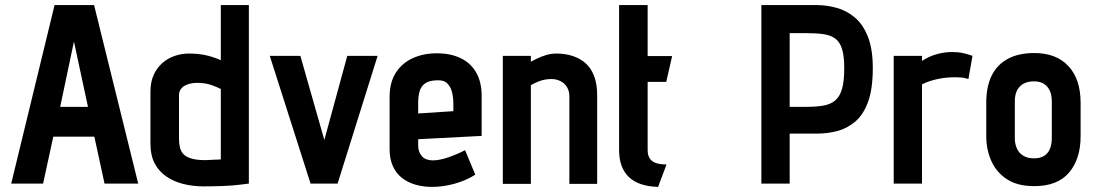

<svg xmlns="http://www.w3.org/2000/svg" viewBox="-20 -720 4290 753"><path d="M522 0 349 -700H194L24 0H149L189 -184H350L390 0ZM216 -301 270 -557 325 -301Z M956 0V-700H846V-484Q814 -498 784.5 -504Q755 -510 720 -510Q693 -510 666 -501Q639 -492 617.5 -473.5Q596 -455 583 -427Q570 -399 570 -360V-156Q570 -111 586.5 -79.5Q603 -48 632 -28Q661 -8 699 1.5Q737 11 779 11Q799 11 817.5 10.5Q836 10 854 9.5Q872 9 889.5 7.5Q907 6 923.5 4Q940 2 956 0ZM846 -371 846 -95Q846 -95 841.5 -94.5Q837 -94 830 -94Q823 -94 814.5 -93.5Q806 -93 798.5 -92.5Q791 -92 786 -92Q752 -92 731.5 -98Q711 -104 700.5 -114.5Q690 -125 686 -140.5Q682 -156 682 -175V-346Q682 -360 688.5 -369.5Q695 -379 705.5 -384.5Q716 -390 728 -392.5Q740 -395 752 -395Q787 -395 812 -385.5Q837 -376 846 -371Z M1038 -501 1198 0H1304L1461 -501H1342L1252 -171L1158 -501Z M1620 -149V-174L1869 -187V-343Q1869 -399 1847 -436.5Q1825 -474 1785.5 -492.5Q1746 -511 1693 -511Q1641 -511 1599 -492Q1557 -473 1532.5 -435Q1508 -397 1508 -340V-135Q1508 -97 1520.5 -69Q1533 -41 1555.5 -23Q1578 -5 1608.5 4Q1639 13 1674 13Q1719 13 1764.5 0Q1810 -13 1844 -35L1804 -131Q1773 -115 1738.5 -103Q1704 -91 1677 -91Q1664 -91 1653 -95Q1642 -99 1635 -107Q1628 -115 1624 -125.5Q1620 -136 1620 -149ZM1758 -313V-284L1620 -275V-314Q1620 -342 1625.5 -361.5Q1631 -381 1646.5 -392.5Q1662 -404 1692 -405Q1720 -407 1734 -393Q1748 -379 1753 -357.5Q1758 -336 1758 -313Z M2213 -343V1H2322V-346Q2322 -385 2313 -413Q2304 -441 2288.5 -459.5Q2273 -478 2252.5 -489Q2232 -500 2209 -505Q2186 -510 2162 -510Q2141 -510 2121.5 -504Q2102 -498 2086.5 -490.5Q2071 -483 2062 -478V-501H1952V1H2062V-386Q2078 -395 2092 -400.5Q2106 -406 2118.5 -408Q2131 -410 2142 -410Q2158 -410 2171 -405Q2184 -400 2193.5 -391Q2203 -382 2208 -369.5Q2213 -357 2213 -343Z M2520 -132V-399H2593L2616 -500H2520V-700H2408V-132Q2408 -62 2446.5 -25.5Q2485 11 2561 13L2594 -75Q2571 -75 2554.5 -80Q2538 -85 2529 -97.5Q2520 -110 2520 -132Z M3184 -700H2966V0H3077V-196H3184Q3225 -196 3263.5 -206Q3302 -216 3334 -243Q3366 -270 3384.5 -320.5Q3403 -371 3403 -453Q3403 -527 3384 -575.5Q3365 -624 3333 -651Q3301 -678 3262 -689Q3223 -700 3184 -700ZM3077 -301V-590H3143Q3182 -590 3210 -586Q3238 -582 3256 -568.5Q3274 -555 3282.5 -527.5Q3291 -500 3291 -453Q3291 -402 3282.5 -372Q3274 -342 3256 -326.5Q3238 -311 3210 -306Q3182 -301 3143 -301Z M3778 -410 3794 -501Q3778 -507 3758 -511.5Q3738 -516 3715 -516Q3683 -516 3652 -507Q3621 -498 3596 -481V-501H3485V0H3596V-389Q3611 -397 3627 -402Q3643 -407 3659.5 -410.5Q3676 -414 3693 -415.5Q3710 -417 3726 -417Q3753 -417 3765.5 -413.5Q3778 -410 3778 -410Z M4218 -185V-317Q4218 -409 4170.5 -460.5Q4123 -512 4036 -512Q3975 -512 3933 -489.5Q3891 -467 3869.5 -424Q3848 -381 3848 -317V-185Q3848 -134 3867.5 -89.5Q3887 -45 3928.5 -17.5Q3970 10 4036 10Q4128 10 4173 -43.5Q4218 -97 4218 -185ZM4105 -323V-177Q4105 -155 4098 -137Q4091 -119 4075.5 -109Q4060 -99 4035 -99Q4009 -99 3992 -110Q3975 -121 3967.5 -139Q3960 -157 3960 -177V-323Q3960 -349 3969 -366Q3978 -383 3994.5 -392Q4011 -401 4035 -401Q4058 -401 4073.5 -391.5Q4089 -382 4097 -364.5Q4105 -347 4105 -323Z"/></svg>

Font: Advent Pro
Style: Regular
Weight: 400
Designer: VivaRado, Andreas Kalpakidis
Foundry: VivaRado, Andreas Kalpakidis
Version: Version 3.000